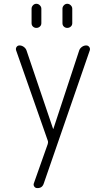

<svg xmlns="http://www.w3.org/2000/svg" viewBox="-20 -755 540 995"><path d="M227.5 -26.4 63.5 -494.1Q60.5 -503.9 65.9 -511.7Q71.3 -519.5 81.1 -519.5Q92.8 -519.5 103 -512.2Q113.3 -504.9 117.2 -494.1L254.9 -87.9Q254.9 -86.9 255.9 -86.9Q256.8 -86.9 256.8 -87.9L390.6 -494.1Q394.5 -504.9 404.8 -512.2Q415 -519.5 426.8 -519.5Q436.5 -519.5 442.4 -511.7Q448.2 -503.9 445.3 -494.1L207 195.3Q199.2 220.7 172.9 219.7Q163.1 219.7 157.7 211.9Q152.3 204.1 155.3 195.3L227.5 -8.8Q230.5 -18.6 227.5 -26.4ZM303.7 -710Q303.7 -719.7 311 -727.5Q318.4 -735.4 328.6 -735.4Q338.9 -735.4 346.7 -727.5Q354.5 -719.7 354.5 -710V-634.8Q354.5 -624 346.7 -617.2Q338.9 -610.4 328.6 -610.4Q318.4 -610.4 311 -617.2Q303.7 -624 303.7 -634.8ZM143.6 -710Q143.6 -719.7 150.9 -727.5Q158.2 -735.4 168.5 -735.4Q178.7 -735.4 186.5 -727.5Q194.3 -719.7 194.3 -710V-634.8Q194.3 -624 186.5 -617.2Q178.7 -610.4 168.5 -610.4Q158.2 -610.4 150.9 -617.2Q143.6 -624 143.6 -634.8Z"/></svg>

Font: Rounded Mgen+ 1m light
Style: Regular
Weight: 200
Designer: [Source Han Sans]
Ryoko NISHIZUKA  (kana & ideographs); Paul D. Hunt (Latin, Greek & Cyrillic); Wenlong ZHANG  (bopomofo
Version: Version 1.059.20150602